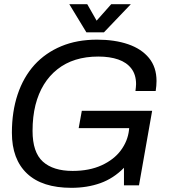

<svg xmlns="http://www.w3.org/2000/svg" viewBox="-20 -888 818 920"><path d="M322 12Q182 12 109.5 -56.5Q37 -125 37 -252Q37 -353 64.5 -435.5Q92 -518 145 -577Q198 -635 273.5 -666.5Q349 -698 445 -698Q530 -698 594 -676Q658 -654 694 -610Q730 -566 730 -500Q730 -489 729 -477Q728 -465 726 -452H629Q630 -461 631 -469.5Q632 -478 632 -485Q632 -530 609.5 -559.5Q587 -589 546.5 -603Q506 -617 451 -617Q332 -617 255 -556Q178 -495 150 -385Q143 -357 139.5 -326Q136 -295 136 -261Q136 -158 185.5 -113.5Q235 -69 328 -69Q408 -69 467 -96Q526 -123 559 -167.5Q592 -212 598 -264L603 -313L639 -274H357L372 -357H709L646 0H574V-84Q524 -33 461 -10.5Q398 12 322 12ZM394 -733 312 -868H398L443 -789L513 -868H607L478 -733Z"/></svg>

Font: Archivo VF Beta
Style: Italic
Weight: 400
Italic angle: -10°
Designer: Hector Gatti
Foundry: Omnibus-Type
Version: Version 1.002